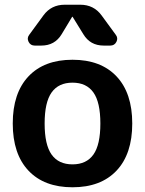

<svg xmlns="http://www.w3.org/2000/svg" viewBox="-20 -783 614 813"><path d="M375.5 -391.5Q346 -433 287 -433Q228 -433 198.5 -391.5Q169 -350 169 -260Q169 -170 198.5 -128.5Q228 -87 287 -87Q346 -87 375.5 -128.5Q405 -170 405 -260Q405 -350 375.5 -391.5ZM473.5 -60.5Q407 10 287 10Q167 10 100.5 -60.5Q34 -131 34 -260Q34 -389 100.5 -459.5Q167 -530 287 -530Q407 -530 473.5 -459.5Q540 -389 540 -260Q540 -131 473.5 -60.5ZM320 -763Q377 -763 410 -718L470 -636Q481 -622 473 -606Q465 -590 447 -590H419Q362 -590 333 -638L288 -711Q288 -712 287 -712Q285 -712 285 -711L241 -638Q212 -590 155 -590H127Q109 -590 101 -606Q93 -622 104 -636L164 -718Q197 -763 254 -763Z"/></svg>

Font: Rounded Mplus 1c Bold
Style: Bold
Weight: 700
Version: Version 1.059.20150529